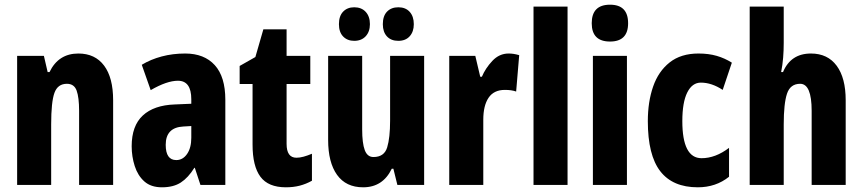

<svg xmlns="http://www.w3.org/2000/svg" viewBox="-20 -788 3675 818"><path d="M314 -560Q385 -560 423.5 -508.5Q462 -457 462 -361V0H317V-316Q317 -373 306.5 -402Q296 -431 265 -431Q226 -431 212 -392.5Q198 -354 198 -258V0H53V-550H167L183 -481H191Q229 -560 314 -560Z M769 -560Q850 -560 895 -510.5Q940 -461 940 -363V0H834L810 -73H808Q782 -31 750.5 -10.5Q719 10 670 10Q623 10 595 -15Q567 -40 554 -80.5Q541 -121 541 -165Q541 -252 588.5 -296Q636 -340 725 -343L795 -346V-365Q795 -444 738 -444Q691 -444 622 -404L584 -512Q622 -535 669 -547.5Q716 -560 769 -560ZM761 -249Q686 -245 686 -171Q686 -106 731 -106Q759 -106 777 -132Q795 -158 795 -201V-251Z M1243 -116Q1257 -116 1273.5 -120.5Q1290 -125 1309 -133V-18Q1284 -4 1257 3Q1230 10 1198 10Q1123 10 1089.5 -35Q1056 -80 1056 -172V-430H1001V-507L1068 -545L1102 -663H1201V-550H1302V-430H1201V-175Q1201 -116 1243 -116Z M1787 -550V0H1673L1656 -69H1649Q1611 10 1527 10Q1454 10 1416 -43Q1378 -96 1378 -192V-550H1523V-237Q1523 -178 1534 -148.5Q1545 -119 1571 -119Q1617 -119 1629.5 -160Q1642 -201 1642 -274V-550ZM1424 -685Q1424 -720 1442 -738.5Q1460 -757 1489 -757Q1520 -757 1538 -737.5Q1556 -718 1556 -685Q1556 -653 1538 -633.5Q1520 -614 1489 -614Q1460 -614 1442 -632.5Q1424 -651 1424 -685ZM1611 -685Q1611 -720 1629 -738.5Q1647 -757 1677 -757Q1708 -757 1725.5 -737.5Q1743 -718 1743 -685Q1743 -653 1725.5 -633.5Q1708 -614 1677 -614Q1646 -614 1628.5 -633Q1611 -652 1611 -685Z M2147 -560Q2157 -560 2167.5 -558.5Q2178 -557 2192 -553L2179 -398Q2160 -405 2131 -405Q2084 -405 2061.5 -371.5Q2039 -338 2039 -278V0H1894V-550H2005L2026 -461H2033Q2048 -497 2077.5 -528.5Q2107 -560 2147 -560Z M2398 0H2253V-760H2398Z M2579 -768Q2656 -768 2656 -689Q2656 -611 2579 -611Q2501 -611 2501 -689Q2501 -768 2579 -768ZM2651 -550V0H2506V-550Z M2953 10Q2846 10 2793 -58.5Q2740 -127 2740 -272Q2740 -354 2762.5 -419Q2785 -484 2833 -522Q2881 -560 2956 -560Q2999 -560 3033.5 -550Q3068 -540 3098 -521L3059 -405Q3012 -436 2966 -436Q2929 -436 2908 -394Q2887 -352 2887 -272Q2887 -114 2969 -114Q3028 -114 3086 -158V-35Q3030 10 2953 10Z M3319 -605Q3319 -573 3316.5 -542Q3314 -511 3308 -481H3316Q3349 -560 3435 -560Q3506 -560 3544.5 -508Q3583 -456 3583 -361V0H3438V-316Q3438 -431 3389 -431Q3347 -431 3333 -389Q3319 -347 3319 -258V0H3174V-760H3319Z"/></svg>

Font: Noto Sans Hebrew ExtraCondensed ExtraBold
Style: Regular
Weight: 800
Width: 2
Designer: Monotype Design Team
Foundry: Monotype Imaging Inc.
Version: Version 2.004; ttfautohint (v1.8.4.7-5d5b)